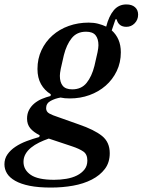

<svg xmlns="http://www.w3.org/2000/svg" viewBox="-93 -634 643 866"><path d="M137 212Q80 212 40.5 204Q1 196 -24.5 181.5Q-50 167 -61.5 148Q-73 129 -73 107Q-73 82 -59.5 62.5Q-46 43 -23.5 28Q-1 13 27 2.5Q55 -8 84 -16L86 -24Q58 -38 43.5 -55.5Q29 -73 29 -99Q29 -121 38 -138Q47 -155 62 -167.5Q77 -180 96 -188Q115 -196 135 -201L136 -209Q108 -226 92 -254.5Q76 -283 76 -323Q76 -369 94 -407.5Q112 -446 143.5 -474Q175 -502 217 -517Q259 -532 307 -532Q330 -532 349.5 -527Q369 -522 386 -514Q398 -561 420 -587.5Q442 -614 477 -614Q502 -614 516 -601.5Q530 -589 530 -568Q530 -545 514.5 -529Q499 -513 477 -513Q442 -513 433 -547H428L411 -497Q431 -479 441.5 -454.5Q452 -430 452 -398Q452 -352 433.5 -313.5Q415 -275 383.5 -247.5Q352 -220 310.5 -205Q269 -190 222 -190Q197 -190 180 -194Q156 -190 135.5 -179Q115 -168 115 -146Q115 -130 129.5 -122Q144 -114 169 -106L262 -73Q332 -49 367 -21Q402 7 402 57Q402 99 380 128Q358 157 321 176Q284 195 236.5 203.5Q189 212 137 212ZM233 -231Q274 -231 297.5 -260Q321 -289 333 -337Q343 -378 347 -398.5Q351 -419 351 -430Q351 -459 338 -475Q325 -491 295 -491Q254 -491 230.5 -462Q207 -433 195 -385Q185 -344 181 -323.5Q177 -303 177 -292Q177 -263 190 -247Q203 -231 233 -231ZM151 177Q179 177 206 172.5Q233 168 254 157.5Q275 147 288 130.5Q301 114 301 90Q301 62 283 49.5Q265 37 232 26L127 -9Q104 -1 83.5 9Q63 19 47 32Q31 45 22 61Q13 77 13 96Q13 132 45.5 154.5Q78 177 151 177Z"/></svg>

Font: IBM Plex Serif Medium
Style: Italic
Weight: 500
Italic angle: -14°
Designer: Mike Abbink, Paul van der Laan, Pieter van Rosmalen
Foundry: Bold Monday
Version: Version 2.5